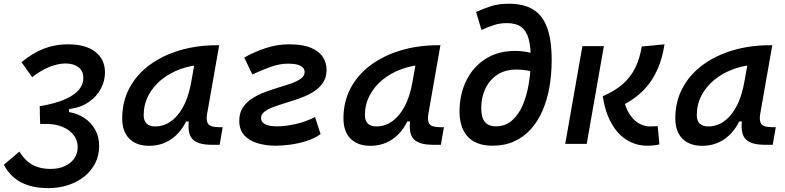

<svg xmlns="http://www.w3.org/2000/svg" viewBox="-35 -762 4156 1017"><path d="M220.7 234.4Q161.6 234.4 116 220Q70.3 205.6 37.8 177.7Q5.4 149.9 -14.6 110.4L67.9 41Q84 68.4 106.4 89.1Q128.9 109.9 160.2 121.3Q191.4 132.8 232.9 132.8Q274.9 132.8 307.1 118.4Q339.4 104 357.9 77.9Q376.5 51.8 376.5 17.1Q376.5 -19 355 -46.6Q333.5 -74.2 296.9 -89.6Q260.3 -105 215.3 -105.5Q207.5 -105.5 198.2 -105.5Q189 -105.5 177.7 -105.5L175.8 -168H333Q377.9 -160.2 413.8 -135.7Q449.7 -111.3 470.2 -73.2Q490.7 -35.2 490.2 13.7Q489.7 62.5 469 103Q448.2 143.6 411.6 172.9Q375 202.1 326.4 218.3Q277.8 234.4 220.7 234.4ZM177.7 -105.5 175.3 -199.7Q198.7 -203.1 218.5 -207.8Q238.3 -212.4 254.9 -216.8Q307.1 -231.9 340.6 -252Q374 -272 390.4 -296.6Q406.7 -321.3 406.2 -349.1Q406.2 -387.2 379.9 -406.5Q353.5 -425.8 312 -425.8Q272 -425.8 225.6 -407Q179.2 -388.2 135.3 -353L79.1 -432.6Q138.7 -481.9 198.2 -504.6Q257.8 -527.3 324.2 -527.3Q418.5 -527.3 469.7 -487.5Q521 -447.8 521 -377.9Q521 -333.5 499.3 -292.2Q477.5 -251 435.5 -221.7Q393.6 -192.4 331.5 -184.1L328.1 -135.3Z M755.4 10.3Q687 10.3 649.7 -27.8Q612.3 -65.9 612.3 -135.3Q612.3 -223.1 650.1 -294.7Q688 -366.2 756.3 -417Q824.7 -467.8 916.3 -495.1Q1007.8 -522.5 1115.2 -522.5H1126L1062 -158.2Q1055.7 -120.6 1068.6 -104.5Q1081.5 -88.4 1123.5 -88.4H1144.5L1128.4 4.9H1088.4Q1045.9 4.9 1019.8 -3.9Q993.7 -12.7 980.7 -29.8Q967.8 -46.9 964.8 -72.3Q961.9 -97.7 966.3 -131.3L995.6 -118.7H939L966.3 -158.2Q939.9 -78.1 884.5 -33.9Q829.1 10.3 755.4 10.3ZM787.1 -92.3Q855.5 -92.3 906.5 -153.3Q957.5 -214.4 977.5 -325.7L1002.9 -467.3L1044.4 -419.9Q978 -417 919.9 -395.8Q861.8 -374.5 818.4 -338.6Q774.9 -302.7 750.5 -255.1Q726.1 -207.5 726.1 -151.9Q726.1 -122.6 741.7 -107.4Q757.3 -92.3 787.1 -92.3Z M1425.3 9.8Q1374 9.8 1329.8 -3.2Q1285.6 -16.1 1259 -45.2Q1232.4 -74.2 1232.4 -122.6Q1232.4 -163.6 1251.2 -192.1Q1270 -220.7 1300.8 -240.5Q1331.5 -260.3 1368.7 -274.2Q1405.8 -288.1 1442.4 -299.1Q1479 -310.1 1510 -321Q1541 -332 1559.8 -346.2Q1578.6 -360.4 1578.6 -380.9Q1578.6 -400.4 1558.1 -412.6Q1537.6 -424.8 1489.7 -424.8Q1446.8 -424.8 1399.9 -408.2Q1353 -391.6 1301.8 -367.7L1258.8 -457Q1308.1 -485.8 1370.4 -506.6Q1432.6 -527.3 1496.1 -527.3Q1568.4 -527.3 1612.1 -508.8Q1655.8 -490.2 1675.3 -459.5Q1694.8 -428.7 1694.8 -392.1Q1694.8 -352.5 1676 -324.2Q1657.2 -295.9 1626.2 -276.4Q1595.2 -256.8 1558.1 -243.4Q1521 -230 1484.1 -218.8Q1447.3 -207.5 1416.3 -196.3Q1385.3 -185.1 1366.5 -170.9Q1347.7 -156.7 1347.7 -136.2Q1347.7 -116.2 1368.2 -104.5Q1388.7 -92.8 1433.1 -92.8Q1475.1 -92.8 1529.1 -104.5Q1583 -116.2 1633.8 -142.1L1663.1 -51.8Q1629.9 -27.8 1586.4 -14.4Q1543 -1 1500.2 4.4Q1457.5 9.8 1425.3 9.8Z M1927.2 10.3Q1858.9 10.3 1821.5 -27.8Q1784.2 -65.9 1784.2 -135.3Q1784.2 -223.1 1822 -294.7Q1859.9 -366.2 1928.2 -417Q1996.6 -467.8 2088.1 -495.1Q2179.7 -522.5 2287.1 -522.5H2297.9L2233.9 -158.2Q2227.5 -120.6 2240.5 -104.5Q2253.4 -88.4 2295.4 -88.4H2316.4L2300.3 4.9H2260.3Q2217.8 4.9 2191.7 -3.9Q2165.5 -12.7 2152.6 -29.8Q2139.6 -46.9 2136.7 -72.3Q2133.8 -97.7 2138.2 -131.3L2167.5 -118.7H2110.8L2138.2 -158.2Q2111.8 -78.1 2056.4 -33.9Q2001 10.3 1927.2 10.3ZM1959 -92.3Q2027.3 -92.3 2078.4 -153.3Q2129.4 -214.4 2149.4 -325.7L2174.8 -467.3L2216.3 -419.9Q2149.9 -417 2091.8 -395.8Q2033.7 -374.5 1990.2 -338.6Q1946.8 -302.7 1922.4 -255.1Q1897.9 -207.5 1897.9 -151.9Q1897.9 -122.6 1913.6 -107.4Q1929.2 -92.3 1959 -92.3Z M2574.2 9.8Q2526.4 9.8 2492.7 -4.2Q2459 -18.1 2438.2 -43Q2417.5 -67.9 2408 -101.8Q2398.4 -135.7 2398.9 -175.8Q2400.4 -266.6 2436.5 -338.1Q2472.7 -409.7 2538.1 -450.9Q2603.5 -492.2 2692.9 -492.2Q2733.4 -492.2 2774.4 -483.2Q2815.4 -474.1 2853.5 -454.6L2804.2 -373Q2776.9 -386.2 2750.7 -389.9Q2724.6 -393.6 2701.2 -393.6Q2640.6 -393.6 2599.1 -366Q2557.6 -338.4 2535.9 -292.5Q2514.2 -246.6 2514.2 -190.9Q2513.7 -139.2 2533.4 -116Q2553.2 -92.8 2591.3 -92.8Q2640.1 -92.8 2675.3 -122.3Q2710.4 -151.9 2732.7 -202.4Q2754.9 -252.9 2765.6 -317.1Q2776.4 -381.3 2776.4 -451.2Q2776.4 -516.6 2764.6 -558.1Q2752.9 -599.6 2725.1 -619.6Q2697.3 -639.6 2649.4 -639.6Q2614.7 -639.6 2583.5 -629.9Q2552.2 -620.1 2515.1 -603.5L2486.8 -698.7Q2524.9 -715.8 2564.7 -729Q2604.5 -742.2 2661.1 -742.2Q2738.3 -742.2 2788.3 -712.2Q2838.4 -682.1 2862.8 -616.2Q2887.2 -550.3 2887.2 -444.3Q2887.2 -368.7 2875.2 -300.5Q2863.3 -232.4 2838.6 -175.8Q2814 -119.1 2776.6 -77.6Q2739.3 -36.1 2688.7 -13.2Q2638.2 9.8 2574.2 9.8Z M3392.1 9.8Q3336.4 9.8 3288.1 -18.8Q3239.7 -47.4 3205.6 -105.7Q3171.4 -164.1 3157.7 -252.4Q3223.6 -280.8 3265.4 -318.1Q3307.1 -355.5 3330.6 -404.3Q3354 -453.1 3364.3 -515.6L3484.9 -527.3Q3473.1 -453.1 3449.5 -398.9Q3425.8 -344.7 3393.8 -306.6Q3361.8 -268.6 3326.2 -243.2Q3290.5 -217.8 3254.9 -201.2L3264.6 -253.4Q3276.4 -191.9 3300 -156.7Q3323.7 -121.6 3351.8 -106.9Q3379.9 -92.3 3405.3 -92.3Q3421.4 -92.3 3429.4 -93Q3437.5 -93.8 3448.7 -94.2L3458 2.9Q3443.4 6.3 3428 8.1Q3412.6 9.8 3392.1 9.8ZM2959 0 3049.8 -517.6H3163.6L3072.8 0Z M3685.1 10.3Q3616.7 10.3 3579.3 -27.8Q3542 -65.9 3542 -135.3Q3542 -223.1 3579.8 -294.7Q3617.7 -366.2 3686 -417Q3754.4 -467.8 3845.9 -495.1Q3937.5 -522.5 4044.9 -522.5H4055.7L3991.7 -158.2Q3985.4 -120.6 3998.3 -104.5Q4011.2 -88.4 4053.2 -88.4H4074.2L4058.1 4.9H4018.1Q3975.6 4.9 3949.5 -3.9Q3923.3 -12.7 3910.4 -29.8Q3897.5 -46.9 3894.5 -72.3Q3891.6 -97.7 3896 -131.3L3925.3 -118.7H3868.7L3896 -158.2Q3869.6 -78.1 3814.2 -33.9Q3758.8 10.3 3685.1 10.3ZM3716.8 -92.3Q3785.2 -92.3 3836.2 -153.3Q3887.2 -214.4 3907.2 -325.7L3932.6 -467.3L3974.1 -419.9Q3907.7 -417 3849.6 -395.8Q3791.5 -374.5 3748 -338.6Q3704.6 -302.7 3680.2 -255.1Q3655.8 -207.5 3655.8 -151.9Q3655.8 -122.6 3671.4 -107.4Q3687 -92.3 3716.8 -92.3Z"/></svg>

Font: Cascadia Mono Medium
Style: Italic
Weight: 500
Italic angle: -10°
Monospace: yes
Designer: Aaron Bell
Foundry: Saja Typeworks
Version: Version 2407.024